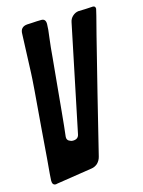

<svg xmlns="http://www.w3.org/2000/svg" viewBox="-112 -791 639 860"><g transform="rotate(-15 208.0 -361.0)"><path d="M38 3Q22 3 22 -18Q22 -30 30 -118Q38 -212 41 -259Q59 -471 60 -508L67 -687Q67 -719 99 -722Q107 -722 120.5 -723Q134 -724 145 -724.5Q156 -725 166 -725Q186 -725 186 -701Q186 -679 180 -637Q178 -623 175 -593.5Q172 -564 171 -549Q167 -509 159.5 -428.5Q152 -348 148 -307Q146 -284 141.5 -241Q137 -198 136 -192V-188Q136 -177 145 -171.5Q154 -166 163 -166Q188 -166 192 -188L294 -680Q297 -696 309 -707Q321 -718 336 -720L369 -721Q393 -723 404 -723Q416 -723 416 -710Q416 -706 387 -595Q326 -353 256 -67Q252 -50 239 -37Q226 -26 211 -24L43 2Q42 3 38 3Z"/></g></svg>

Font: Bangerz Fix
Style: Regular
Weight: 400
Designer: vernon adams
Foundry: Vernon Adams
Version: Version 2.10;December 28, 2023;FontCreator 13.0.0.2683 64-bi